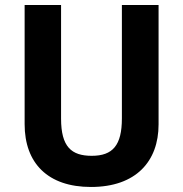

<svg xmlns="http://www.w3.org/2000/svg" viewBox="-20 -734 728 764"><path d="M611 -239V-714H465V-263C465 -156 429 -114 345 -114C264 -114 223 -150 223 -262V-714H78V-240C78 -85 170 10 342 10C521 10 611 -92 611 -239Z"/></svg>

Font: Noto Sans Gurmukhi SemiCondensed
Style: Bold
Weight: 700
Width: 4
Designer: Jelle Bosma - Monotype Design Team
Foundry: Monotype Imaging Inc.
Version: Version 2.004